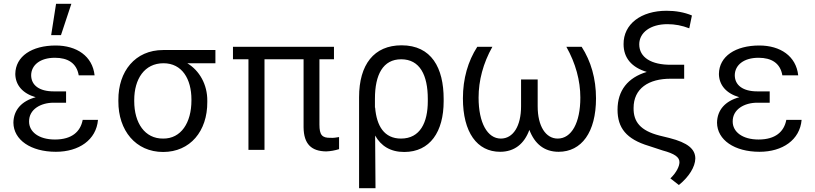

<svg xmlns="http://www.w3.org/2000/svg" viewBox="-20 -794 4315 1017"><path d="M251 -608H303L358 -774H277ZM51 -144C52 -53 143 10 276 10C398 10 490 -53 499 -159H418C406 -96 360 -55 271 -55C185 -55 134 -96 134 -150C133 -215 196 -250 264 -250H330V-310H264C189 -310 145 -342 145 -396C146 -449 192 -488 271 -488C339 -488 386 -460 397 -395H481C470 -497 386 -553 275 -553C149 -553 62 -496 61 -402C62 -343 100 -299 169 -279C95 -259 52 -212 51 -144Z M607 -264V-258C606 -103 699 11 844 11C987 11 1079 -99 1078 -254V-260C1079 -346 1036 -421 972 -459H1121V-529H844C696 -529 606 -416 607 -264ZM691 -258V-264C691 -375 745 -459 846 -459C944 -459 994 -376 994 -267V-262C994 -144 939 -59 844 -60C747 -59 691 -143 691 -258Z M1749 -546H1214V-480H1296V0H1381V-480H1588V-120C1589 -30 1630 7 1708 8C1732 7 1753 3 1776 -4V-68C1760 -65 1746 -63 1731 -64C1686 -63 1672 -79 1672 -134V-480H1749Z M1882 -279V203H1969L1967 -76C1998 -21 2048 11 2121 11C2258 11 2330 -96 2330 -258V-270C2330 -434 2266 -554 2107 -554C1961 -554 1882 -452 1882 -279ZM1966 -271C1966 -399 2009 -480 2105 -480C2204 -480 2246 -396 2246 -270V-258C2246 -146 2206 -60 2104 -60C2015 -60 1975 -127 1967 -224H1966Z M2588 -546H2508C2459 -470 2432 -378 2432 -273C2432 -93 2507 10 2629 10C2705 10 2757 -32 2784 -106C2812 -32 2863 10 2939 10C3060 10 3137 -93 3137 -273C3137 -378 3110 -470 3061 -546H2980C3029 -459 3054 -367 3054 -277C3054 -143 3007 -60 2934 -60C2871 -60 2828 -125 2828 -231V-373H2740V-231C2740 -126 2698 -60 2633 -60C2562 -60 2515 -143 2515 -277C2515 -367 2539 -459 2588 -546Z M3631 -644 3645 -712C3605 -729 3558 -737 3511 -737C3375 -737 3282 -666 3283 -560C3283 -487 3326 -437 3406 -413C3305 -383 3251 -314 3251 -213C3251 -117 3297 -57 3417 -21L3490 3C3553 20 3579 38 3579 65C3579 87 3563 120 3531 151L3576 186C3630 142 3662 90 3663 46C3663 -4 3624 -38 3526 -63L3473 -76C3372 -102 3335 -149 3336 -222C3336 -324 3414 -378 3535 -377H3604V-451H3535C3430 -450 3366 -490 3366 -559C3366 -622 3426 -666 3515 -666C3555 -666 3592 -659 3631 -644Z M3778 -144C3779 -53 3870 10 4003 10C4125 10 4217 -53 4226 -159H4145C4133 -96 4087 -55 3998 -55C3912 -55 3861 -96 3861 -150C3860 -215 3923 -250 3991 -250H4057V-310H3991C3916 -310 3872 -342 3872 -396C3873 -449 3919 -488 3998 -488C4066 -488 4113 -460 4124 -395H4208C4197 -497 4113 -553 4002 -553C3876 -553 3789 -496 3788 -402C3789 -343 3827 -299 3896 -279C3822 -259 3779 -212 3778 -144Z"/></svg>

Font: Wafeq
Style: Regular
Weight: 400
Designer: Rasmus Andersson & Azza Alameddine
Foundry: Google & TypeTogether
Version: Version 3.000;FEAKit 1.0